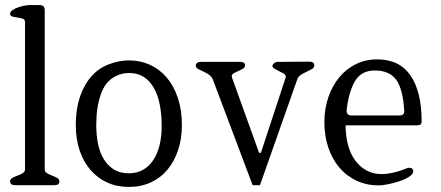

<svg xmlns="http://www.w3.org/2000/svg" viewBox="-20 -733 1744 760"><path d="M215 -15Q215 0 196 0H40Q20 0 20 -15Q20 -24 29 -29Q38 -34 49.5 -38Q61 -42 70 -47.5Q79 -53 79 -63V-645Q79 -656 70 -659Q61 -662 49.5 -663.5Q38 -665 29 -667.5Q20 -670 20 -679Q20 -686 29 -692.5Q38 -699 50.5 -703.5Q63 -708 76 -710.5Q89 -713 98 -713H137Q157 -713 157 -693V-63Q157 -53 166 -47.5Q175 -42 186 -38Q197 -34 206 -29Q215 -24 215 -15Z M700 -238Q700 -184 685 -139Q670 -94 643 -61.5Q616 -29 577 -11Q538 7 490 7Q443 7 404.5 -10.5Q366 -28 338 -60.5Q310 -93 295 -138Q280 -183 280 -238Q280 -326 313.5 -389.5Q347 -453 407 -477Q450 -494 490 -494Q535 -494 573.5 -476.5Q612 -459 640 -426Q668 -393 684 -345.5Q700 -298 700 -238ZM620 -234Q620 -280 612.5 -318.5Q605 -357 589 -385Q573 -413 549 -428.5Q525 -444 491 -444Q462 -444 437 -431Q397 -411 379 -359.5Q361 -308 361 -238Q361 -198 368 -163.5Q375 -129 391 -103Q407 -77 431 -62Q455 -47 490 -47Q521 -47 545.5 -60.5Q570 -74 586.5 -99Q603 -124 611.5 -158Q620 -192 620 -234Z M1224 -474Q1224 -465 1215 -460Q1206 -455 1194.5 -449.5Q1183 -444 1171.5 -437Q1160 -430 1156 -417L1009 0H980L823 -417Q818 -430 807 -437.5Q796 -445 784.5 -450Q773 -455 764 -460Q755 -465 755 -474Q757 -488 775 -488H931Q950 -488 950 -474Q950 -466 941.5 -461Q933 -456 923.5 -452Q914 -448 905.5 -443Q897 -438 897 -431Q897 -433 897.5 -431Q898 -429 899 -424L1002 -138Q1005 -127 1009 -127Q1013 -127 1016 -138L1110 -424Q1111 -425 1111 -430Q1111 -437 1102.5 -442Q1094 -447 1084.5 -451.5Q1075 -456 1066.5 -461Q1058 -466 1058 -474Q1067 -488 1077 -488L1205 -489Q1224 -489 1224 -474Z M1649 -252Q1649 -237 1633 -237H1348Q1348 -195 1357.5 -159.5Q1367 -124 1385.5 -98.5Q1404 -73 1430.5 -58.5Q1457 -44 1490 -44Q1536 -44 1596 -69Q1616 -69 1616 -56Q1616 -44 1599.5 -33.5Q1583 -23 1560.5 -15.5Q1538 -8 1515 -3.5Q1492 1 1480 1Q1432 1 1392 -17.5Q1352 -36 1323.5 -69.5Q1295 -103 1279.5 -149Q1264 -195 1264 -249Q1264 -302 1279.5 -347.5Q1295 -393 1322.5 -426.5Q1350 -460 1388.5 -479Q1427 -498 1473 -498Q1561 -498 1605 -434Q1649 -370 1649 -252ZM1580 -296Q1575 -380 1548.5 -417Q1522 -454 1463 -454Q1410 -454 1385 -411.5Q1360 -369 1352 -296Q1352 -276 1371 -276H1561Q1582 -276 1580 -296Z"/></svg>

Font: Jura
Style: Regular
Weight: 400
Designer: Ed Merritt
Foundry: Ten by Twenty
Version: Version 1.007